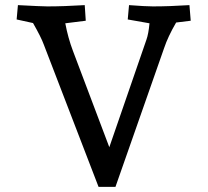

<svg xmlns="http://www.w3.org/2000/svg" viewBox="-20 -730 811 750"><path d="M109 -640 45 -654 50 -710Q143 -705 165 -705Q229 -705 311 -710L315 -649L235 -639Q246 -581 265 -531L407 -155L552 -575Q560 -597 564 -639L479 -654L484 -710Q549 -705 577 -705Q642 -705 720 -710L725 -649L668 -642Q636 -587 621 -542L431 0H365L151 -556Q141 -584 109 -640Z"/></svg>

Font: Andada Pro Medium
Style: Regular
Weight: 500
Designer: Carolina Giovagnoli
Foundry: Huerta Tipografica
Version: Version 3.005; ttfautohint (v1.8.4)